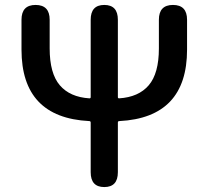

<svg xmlns="http://www.w3.org/2000/svg" viewBox="-20 -757 845 777"><path d="M402 0Q347 0 347 -60V-261Q347 -267 341 -267Q67 -281 67 -556V-677Q67 -737 124 -737Q181 -737 181 -677V-561Q181 -460 222 -412Q263 -364 342 -359Q347 -359 347 -364V-677Q347 -737 402 -737Q457 -737 457 -677V-364Q457 -359 462 -359Q541 -364 582 -412Q623 -460 623 -561V-677Q623 -737 680 -737Q737 -737 737 -677V-556Q737 -281 463 -267Q457 -267 457 -261V-60Q457 0 402 0Z"/></svg>

Font: Resource Han Rounded JP Medium
Style: Regular
Weight: 500
Designer: Cyano Hao (round all glyphs); Ryoko NISHIZUKA 西塚涼子 (kana, bopomofo & ideographs); Paul D. Hunt (Latin, Greek & Cyrillic)
Foundry: Cyano Hao
Version: 0.990